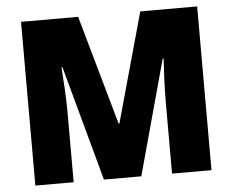

<svg xmlns="http://www.w3.org/2000/svg" viewBox="-51 -774 1010 834"><g transform="rotate(-5 454.0 -357.0)"><path d="M369 0H532L669 -501H673C670 -453 666 -375 666 -313V0H838V-714H590L457 -236H454L319 -714H70V0H237V-310C237 -374 231 -452 228 -502H232Z"/></g></svg>

Font: Noto Sans Sinhala SemiCondensed Black
Style: Regular
Weight: 900
Width: 4
Designer: Jelle Bosma - Monotype Design Team
Foundry: Monotype Imaging Inc.
Version: Version 2.006